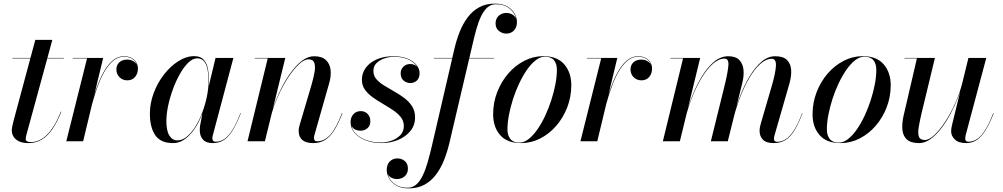

<svg xmlns="http://www.w3.org/2000/svg" viewBox="-20 -780 5540 1060"><path d="M137.5 10Q104.5 10 84.2 0Q64 -10 54.5 -26Q45 -42 45 -59.5Q45 -68.5 48 -83.5Q51 -98.5 55 -113.5L175 -560H269L126.5 -38Q125 -33 123.5 -26.2Q122 -19.5 122 -12.5Q122 4.5 150 4.5Q173.5 4.5 196 -5.5Q218.5 -15.5 239.5 -36.2Q260.5 -57 279.8 -88.8Q299 -120.5 316 -163.5L318.5 -163Q296.5 -107 270.2 -68.5Q244 -30 211.2 -10Q178.5 10 137.5 10ZM48.5 -457.5V-460H332.5V-457.5Z M346 0 460.5 -457.5H381.5V-460H549.5L439 0ZM476 -166.5Q484.5 -203 496.8 -244.2Q509 -285.5 525 -325.2Q541 -365 561.5 -397.8Q582 -430.5 607.5 -450Q633 -469.5 664.5 -469.5Q700 -469.5 720.8 -449.8Q741.5 -430 741.5 -401.5Q741.5 -374.5 726 -355.5Q710.5 -336.5 683 -336.5Q656.5 -336.5 639.5 -354Q622.5 -371.5 622.5 -397Q622.5 -421 638.8 -436Q655 -451 683 -451Q706 -451 723.2 -437.2Q740.5 -423.5 740.5 -401.5H739Q739 -428.5 719.2 -447.8Q699.5 -467 664.5 -467Q633.5 -467 608.5 -447.2Q583.5 -427.5 563.2 -395.2Q543 -363 527.2 -323.5Q511.5 -284 499.2 -243Q487 -202 478.5 -166.5Z M935 10Q867.5 10 837.5 -33Q807.5 -76 807.5 -152.5Q807.5 -210 828.5 -266.2Q849.5 -322.5 885.2 -368.5Q921 -414.5 964.5 -442.2Q1008 -470 1052.5 -470Q1087.5 -470 1105 -450Q1122.5 -430 1128.2 -398.2Q1134 -366.5 1134 -331.5Q1134 -300.5 1127.8 -263.5Q1121.5 -226.5 1109.5 -188.2Q1097.5 -150 1080.5 -114.5Q1063.5 -79 1041.2 -51Q1019 -23 992.5 -6.5Q966 10 935 10ZM959.5 -5Q987 -5 1012.5 -26.2Q1038 -47.5 1059.8 -82.8Q1081.5 -118 1097.5 -161Q1113.5 -204 1122.5 -248.5Q1131.5 -293 1131.5 -331.5Q1131.5 -367 1126 -395.5Q1120.5 -424 1107 -441Q1093.5 -458 1068.5 -458Q1044.5 -458 1020 -434.5Q995.5 -411 973.8 -372.8Q952 -334.5 935 -288.2Q918 -242 908.2 -196Q898.5 -150 898.5 -112Q898.5 -57.5 915.2 -31.2Q932 -5 959.5 -5ZM1155 10Q1117.5 10 1100.2 -9.8Q1083 -29.5 1083 -60.5Q1083 -69.5 1083.5 -76.5Q1084 -83.5 1085 -88.5L1097.5 -154.5L1120 -229.5L1133 -307L1170 -460H1268.5L1154.5 -31.5Q1152.5 -24 1152.5 -16Q1152.5 -8 1156.8 -2.8Q1161 2.5 1171 2.5Q1196 2.5 1218.5 -12.5Q1241 -27.5 1263 -62.2Q1285 -97 1307.5 -155.5L1309.5 -154.5Q1287.5 -98 1265.2 -61.5Q1243 -25 1216.8 -7.5Q1190.5 10 1155 10Z M1709 10Q1669.5 10 1649.2 -7Q1629 -24 1629 -57Q1629 -68 1631 -77.2Q1633 -86.5 1635.5 -94L1699.5 -310.5Q1711 -349.5 1716.5 -381.8Q1722 -414 1715.2 -433.2Q1708.5 -452.5 1683 -452.5Q1659.5 -452.5 1630 -425Q1600.5 -397.5 1570.5 -351.5Q1540.5 -305.5 1515 -248.8Q1489.5 -192 1474.5 -133H1473Q1482 -171.5 1499.2 -216.5Q1516.5 -261.5 1540.2 -306.2Q1564 -351 1592.2 -388Q1620.5 -425 1651.2 -447.2Q1682 -469.5 1714 -469.5Q1756.5 -469.5 1778.8 -449Q1801 -428.5 1805 -394.5Q1809 -360.5 1797 -319.5L1716.5 -36.5Q1715 -32 1714.2 -27.2Q1713.5 -22.5 1713.5 -18.5Q1713.5 -10.5 1717.2 -5.2Q1721 0 1731 0Q1772 0 1804.2 -36.8Q1836.5 -73.5 1868 -155.5L1870.5 -154.5Q1848 -96.5 1824.8 -60Q1801.5 -23.5 1773.8 -6.8Q1746 10 1709 10ZM1346.5 0 1458 -457.5H1386V-460H1555L1442.5 0Z M2086.5 10Q2041.5 10 2002.5 -3.8Q1963.5 -17.5 1939.5 -43.8Q1915.5 -70 1915.5 -107Q1915.5 -131 1930.5 -148.8Q1945.5 -166.5 1972 -166.5Q1995 -166.5 2009.8 -151Q2024.5 -135.5 2024.5 -111Q2024.5 -85 2008.2 -71.8Q1992 -58.5 1970.5 -58.5Q1955.5 -58.5 1943.2 -63.8Q1931 -69 1923.8 -79.8Q1916.5 -90.5 1916.5 -107H1918.5Q1918.5 -69.5 1942 -44.2Q1965.5 -19 2003.5 -6Q2041.5 7 2083.5 7Q2111 7 2140 -2.8Q2169 -12.5 2189.2 -32.8Q2209.5 -53 2209.5 -84Q2209.5 -112 2193 -133Q2176.5 -154 2150 -171.8Q2123.5 -189.5 2093.8 -206.8Q2064 -224 2037.5 -243Q2011 -262 1994.5 -285.2Q1978 -308.5 1978 -340Q1978 -377 2000 -406.5Q2022 -436 2061.2 -452.8Q2100.5 -469.5 2152 -469.5Q2199.5 -469.5 2231.8 -455.5Q2264 -441.5 2280.2 -420.2Q2296.5 -399 2296.5 -377.5Q2296.5 -348.5 2281 -335Q2265.5 -321.5 2246 -321.5Q2225 -321.5 2208.5 -335Q2192 -348.5 2192 -375Q2192 -396.5 2206.8 -411.5Q2221.5 -426.5 2244.5 -426.5Q2267.5 -426.5 2281.5 -412.8Q2295.5 -399 2295.5 -377.5H2293.5Q2293.5 -399 2277.2 -419.5Q2261 -440 2230.5 -453.2Q2200 -466.5 2155.5 -466.5Q2130 -466.5 2103.5 -458Q2077 -449.5 2059.2 -432.2Q2041.5 -415 2041.5 -387.5Q2041.5 -362 2058 -343Q2074.5 -324 2100.8 -307.8Q2127 -291.5 2156.5 -275Q2186 -258.5 2212.2 -238.8Q2238.5 -219 2255 -193.2Q2271.5 -167.5 2271.5 -132Q2271.5 -88 2245.2 -56.2Q2219 -24.5 2176.8 -7.2Q2134.5 10 2086.5 10Z M2236 260Q2194 260 2167.2 244Q2140.5 228 2127.8 204.5Q2115 181 2115 158.5Q2115 128.5 2131.8 111.5Q2148.5 94.5 2174 94.5Q2196.5 94.5 2214.2 108.5Q2232 122.5 2232 151Q2232 169 2223.8 182Q2215.5 195 2201.5 201.8Q2187.5 208.5 2170.5 208.5Q2157.5 208.5 2145 203.2Q2132.5 198 2124.2 187Q2116 176 2116 158.5H2117.5Q2117.5 180 2129.5 202.8Q2141.5 225.5 2166.5 241Q2191.5 256.5 2230.5 256.5Q2258.5 256.5 2278.8 238.2Q2299 220 2314.2 188.2Q2329.5 156.5 2341.2 115.2Q2353 74 2364 27L2489 -511.5Q2500.5 -560.5 2518.2 -605Q2536 -649.5 2562.2 -684.5Q2588.5 -719.5 2625.5 -739.8Q2662.5 -760 2712.5 -760Q2754.5 -760 2781.5 -744Q2808.5 -728 2821.2 -704.5Q2834 -681 2834 -658.5Q2834 -629 2817.5 -611.8Q2801 -594.5 2775.5 -594.5Q2753.5 -594.5 2734.8 -608.8Q2716 -623 2716 -651Q2716 -668 2723.8 -681Q2731.5 -694 2745.2 -701.2Q2759 -708.5 2775.5 -708.5Q2785.5 -708.5 2795.8 -705.5Q2806 -702.5 2814.2 -696Q2822.5 -689.5 2827.8 -680.2Q2833 -671 2833 -658.5H2831.5Q2831.5 -679.5 2819.5 -702Q2807.5 -724.5 2782.5 -740.5Q2757.5 -756.5 2718 -756.5Q2690 -756.5 2670 -738.2Q2650 -720 2635.2 -688.5Q2620.5 -657 2609 -615.5Q2597.5 -574 2587 -527L2460.5 11.5Q2449 60 2431.2 104.5Q2413.5 149 2387 184.2Q2360.5 219.5 2323.2 239.8Q2286 260 2236 260ZM2375 -457.5V-460H2707V-457.5Z M2857 10Q2779.5 10 2741 -34.5Q2702.5 -79 2702.5 -149Q2702.5 -213.5 2725 -271.5Q2747.5 -329.5 2786 -374Q2824.5 -418.5 2874.5 -444.2Q2924.5 -470 2979 -470Q3056.5 -470 3095.2 -424.8Q3134 -379.5 3134 -310Q3134 -245.5 3111.8 -187.8Q3089.5 -130 3051 -85.5Q3012.5 -41 2962.5 -15.5Q2912.5 10 2857 10ZM2847.5 7.5Q2873 7.5 2898 -12Q2923 -31.5 2946.2 -64.5Q2969.5 -97.5 2989 -139Q3008.5 -180.5 3023.2 -225.8Q3038 -271 3046.2 -314.5Q3054.5 -358 3054.5 -394Q3054.5 -428 3038.5 -447.5Q3022.5 -467 2988 -467Q2963 -467 2937.8 -447.5Q2912.5 -428 2889.5 -395Q2866.5 -362 2846.8 -320.5Q2827 -279 2812.5 -233.8Q2798 -188.5 2789.8 -145.2Q2781.5 -102 2781.5 -65.5Q2781.5 -32.5 2797.8 -12.5Q2814 7.5 2847.5 7.5Z M3184.5 0 3299 -457.5H3220V-460H3388L3277.5 0ZM3314.5 -166.5Q3323 -203 3335.2 -244.2Q3347.5 -285.5 3363.5 -325.2Q3379.5 -365 3400 -397.8Q3420.5 -430.5 3446 -450Q3471.5 -469.5 3503 -469.5Q3538.5 -469.5 3559.2 -449.8Q3580 -430 3580 -401.5Q3580 -374.5 3564.5 -355.5Q3549 -336.5 3521.5 -336.5Q3495 -336.5 3478 -354Q3461 -371.5 3461 -397Q3461 -421 3477.2 -436Q3493.5 -451 3521.5 -451Q3544.5 -451 3561.8 -437.2Q3579 -423.5 3579 -401.5H3577.5Q3577.5 -428.5 3557.8 -447.8Q3538 -467 3503 -467Q3472 -467 3447 -447.2Q3422 -427.5 3401.8 -395.2Q3381.5 -363 3365.8 -323.5Q3350 -284 3337.8 -243Q3325.5 -202 3317 -166.5Z M4251.5 10Q4210 10 4191.8 -9Q4173.5 -28 4173.5 -58Q4173.5 -69 4175.8 -79.5Q4178 -90 4180.5 -98.5L4241.5 -308Q4262 -378.5 4263.8 -417Q4265.5 -455.5 4241 -455.5Q4209 -455.5 4177.5 -427.2Q4146 -399 4118 -351.8Q4090 -304.5 4067.8 -247.5Q4045.5 -190.5 4031 -133H4028.5Q4043 -190 4065.8 -249.2Q4088.5 -308.5 4118.5 -358.5Q4148.5 -408.5 4184 -439Q4219.5 -469.5 4260 -469.5Q4304.5 -469.5 4325 -448.8Q4345.5 -428 4347.8 -394Q4350 -360 4338.5 -319.5L4256.5 -34.5Q4254.5 -29.5 4253.8 -23.8Q4253 -18 4253 -12.5Q4253 -5.5 4257.5 -1.2Q4262 3 4270.5 3Q4295.5 3 4318.5 -11.8Q4341.5 -26.5 4363.8 -61.2Q4386 -96 4408.5 -155.5L4410.5 -154.5Q4388.5 -96.5 4366 -60Q4343.5 -23.5 4316.2 -6.8Q4289 10 4251.5 10ZM3639.5 0 3751 -457.5H3681.5V-460H3845.5L3733.5 0ZM3904.5 0 3980.5 -308Q3998 -379.5 4001.2 -418Q4004.5 -456.5 3980 -456.5Q3948 -456.5 3915.8 -428Q3883.5 -399.5 3854.8 -352.2Q3826 -305 3803 -247.8Q3780 -190.5 3765.5 -133H3763.5Q3778 -190 3801.2 -249Q3824.5 -308 3855 -358.2Q3885.5 -408.5 3922.2 -439Q3959 -469.5 4001 -469.5Q4041.5 -469.5 4061.5 -448.8Q4081.5 -428 4084.8 -394Q4088 -360 4077.5 -319.5L3998 0Z M4620.5 10Q4543 10 4504.5 -34.5Q4466 -79 4466 -149Q4466 -213.5 4488.5 -271.5Q4511 -329.5 4549.5 -374Q4588 -418.5 4638 -444.2Q4688 -470 4742.5 -470Q4820 -470 4858.8 -424.8Q4897.5 -379.5 4897.5 -310Q4897.5 -245.5 4875.2 -187.8Q4853 -130 4814.5 -85.5Q4776 -41 4726 -15.5Q4676 10 4620.5 10ZM4611 7.5Q4636.5 7.5 4661.5 -12Q4686.5 -31.5 4709.8 -64.5Q4733 -97.5 4752.5 -139Q4772 -180.5 4786.8 -225.8Q4801.5 -271 4809.8 -314.5Q4818 -358 4818 -394Q4818 -428 4802 -447.5Q4786 -467 4751.5 -467Q4726.5 -467 4701.2 -447.5Q4676 -428 4653 -395Q4630 -362 4610.2 -320.5Q4590.5 -279 4576 -233.8Q4561.5 -188.5 4553.2 -145.2Q4545 -102 4545 -65.5Q4545 -32.5 4561.2 -12.5Q4577.5 7.5 4611 7.5Z M5054.5 10Q5008 10 4986.2 -10.5Q4964.5 -31 4961.8 -65.2Q4959 -99.5 4968.5 -141L5042 -457.5H4973.5V-460H5141.5L5066.5 -149.5Q5057.5 -110 5052 -77.8Q5046.5 -45.5 5053 -26.2Q5059.5 -7 5086 -7Q5109 -7 5138.5 -34.5Q5168 -62 5198.2 -108Q5228.5 -154 5254 -211Q5279.5 -268 5294 -327H5296.5Q5287.5 -288.5 5269.8 -243.2Q5252 -198 5228.5 -153.2Q5205 -108.5 5176.5 -71.5Q5148 -34.5 5117 -12.2Q5086 10 5054.5 10ZM5313.5 10Q5272 10 5251.5 -10Q5231 -30 5231 -55Q5231 -61.5 5232.2 -71Q5233.5 -80.5 5235.5 -88.5L5326.5 -460H5425L5311 -32.5Q5310 -28 5309.5 -23.5Q5309 -19 5309 -15Q5309 2.5 5326 2.5Q5351.5 2.5 5374.5 -12.5Q5397.5 -27.5 5419.2 -62.2Q5441 -97 5463.5 -155.5L5466 -154.5Q5444 -98 5421.5 -61.5Q5399 -25 5373 -7.5Q5347 10 5313.5 10Z"/></svg>

Font: Bodoni Moda 72pt Medium
Style: Italic
Weight: 500
Italic angle: -13°
Designer: Owen Earl
Foundry: indestructible type
Version: Version 2.004